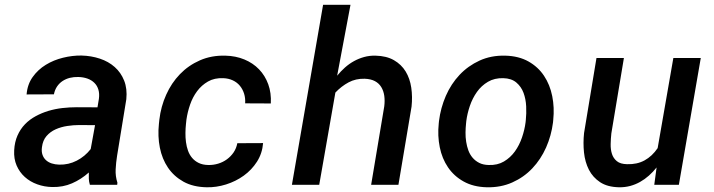

<svg xmlns="http://www.w3.org/2000/svg" viewBox="-20 -770 2975 800"><path d="M354.5 0Q350.6 -12.7 350.1 -25.4Q349.6 -38.1 350.1 -51.3Q317.9 -22.5 280 -6.1Q242.2 10.3 198.2 9.3Q165 8.8 135.3 -2Q105.5 -12.7 83.5 -32.5Q61.5 -52.2 49.3 -80.3Q37.1 -108.4 39.1 -144Q41 -178.7 53 -205.6Q64.9 -232.4 84 -252.2Q103 -272 128.2 -285.6Q153.3 -299.3 181.6 -307.9Q210 -316.4 240 -319.8Q270 -323.2 299.8 -323.2L386.2 -322.8L392.1 -358.4Q395 -379.9 389.9 -396.7Q384.8 -413.6 373 -425Q361.3 -436.5 344.2 -442.6Q327.1 -448.7 306.2 -449.2Q287.6 -449.7 271 -445.6Q254.4 -441.4 240.7 -432.4Q227.1 -423.3 217.8 -409.7Q208.5 -396 204.6 -377L90.8 -376.5Q94.2 -418.5 116.2 -449.2Q138.2 -480 170.9 -500Q203.6 -520 242.7 -529.5Q281.7 -539.1 319.3 -538.6Q360.4 -537.6 396.2 -525.6Q432.1 -513.7 458 -490.7Q483.9 -467.8 497.3 -434.1Q510.7 -400.4 506.3 -356.4L467.8 -120.6Q463.4 -92.8 461.9 -64.5Q460.4 -36.1 469.2 -8.8L468.3 0ZM226.6 -84Q265.6 -83 299.8 -100.6Q334 -118.2 357.9 -148.9L376 -248.5L310.1 -249Q286.1 -249 260.3 -245.1Q234.4 -241.2 211.9 -231.2Q189.5 -221.2 173.8 -203.1Q158.2 -185.1 154.8 -156.7Q152.3 -138.7 157 -125.2Q161.6 -111.8 171.4 -102.8Q181.2 -93.8 195.3 -89.1Q209.5 -84.5 226.6 -84Z M847.7 -82.5Q868.7 -82 888.9 -88.1Q909.2 -94.2 925.5 -106.2Q941.9 -118.2 953.4 -135Q964.8 -151.9 968.8 -173.3L1076.2 -173.8Q1072.8 -130.9 1050.8 -96.4Q1028.8 -62 995.6 -38.1Q962.4 -14.2 921.9 -1.5Q881.3 11.2 841.3 10.3Q784.7 9.3 744.6 -12.9Q704.6 -35.2 679.9 -71.5Q655.3 -107.9 646 -155Q636.7 -202.1 642.1 -253.4L644 -271.5Q650.4 -326.2 672.4 -375.2Q694.3 -424.3 729.7 -460.9Q765.1 -497.6 813 -518.6Q860.8 -539.6 918.9 -538.1Q962.4 -537.1 998.3 -522.2Q1034.2 -507.3 1059.3 -481.2Q1084.5 -455.1 1097.7 -418.9Q1110.8 -382.8 1108.4 -338.9L1001.5 -339.4Q1002.9 -360.8 997.1 -379.6Q991.2 -398.4 979.5 -412.6Q967.8 -426.8 950.2 -435.1Q932.6 -443.4 910.2 -444.3Q873.5 -445.8 846.7 -430.4Q819.8 -415 801.3 -390.1Q782.7 -365.2 772 -334Q761.2 -302.7 756.8 -271.5L754.9 -253.9Q752.9 -235.8 752.7 -216.3Q752.4 -196.8 754.9 -178Q757.3 -159.2 763.4 -142.1Q769.5 -125 780.5 -112.1Q791.5 -99.1 807.9 -91.1Q824.2 -83 847.7 -82.5Z M1384.8 -454.6Q1399.9 -473.1 1417.5 -488.8Q1435.1 -504.4 1455.1 -515.4Q1475.1 -526.4 1497.3 -532.5Q1519.5 -538.6 1544.4 -538.1Q1590.3 -537.1 1621.3 -519.3Q1652.3 -501.5 1670.2 -472.2Q1688 -442.9 1693.6 -404.8Q1699.2 -366.7 1694.8 -325.7L1640.1 0H1526.4L1581.1 -327.1Q1584 -350.6 1581.1 -371.1Q1578.1 -391.6 1568.6 -407.2Q1559.1 -422.9 1542.2 -431.9Q1525.4 -440.9 1499.5 -441.9Q1462.4 -442.9 1432.4 -426.8Q1402.3 -410.6 1377.4 -384.3L1310.1 0H1196.3L1326.2 -750H1440.4Z M1809.1 -265.6Q1815.9 -320.3 1837.6 -370.4Q1859.4 -420.4 1894.8 -458Q1930.2 -495.6 1978.3 -517.6Q2026.4 -539.6 2085.4 -538.1Q2141.6 -536.6 2181.9 -513.9Q2222.2 -491.2 2246.8 -454.1Q2271.5 -417 2281 -369.4Q2290.5 -321.8 2285.2 -270.5L2284.2 -259.8Q2277.3 -205.1 2255.4 -155.5Q2233.4 -106 2198 -68.6Q2162.6 -31.2 2114.5 -9.8Q2066.4 11.7 2007.8 10.3Q1952.1 8.8 1911.9 -13.7Q1871.6 -36.1 1846.7 -72.8Q1821.8 -109.4 1812.3 -156.7Q1802.7 -204.1 1808.1 -255.4ZM1921.9 -255.4Q1919.9 -237.3 1919.7 -217.8Q1919.4 -198.2 1922.4 -179.2Q1925.3 -160.2 1931.6 -143.1Q1938 -126 1949.2 -112.8Q1960.4 -99.6 1976.8 -91.3Q1993.2 -83 2016.1 -82.5Q2052.7 -81.1 2079.8 -97.2Q2106.9 -113.3 2125.5 -139.2Q2144 -165 2155 -197.3Q2166 -229.5 2169.9 -260.3L2170.9 -270Q2173.8 -296.9 2172.4 -327.1Q2170.9 -357.4 2161.4 -383.1Q2151.9 -408.7 2131.6 -426Q2111.3 -443.4 2077.1 -444.3Q2040.5 -445.3 2013.2 -429.2Q1985.8 -413.1 1967.3 -387Q1948.7 -360.8 1937.7 -328.6Q1926.8 -296.4 1922.9 -265.6Z M2715.8 -72.3Q2701.2 -53.7 2683.8 -38.3Q2666.5 -22.9 2647 -12Q2627.4 -1 2605.5 4.9Q2583.5 10.7 2559.1 10.3Q2511.2 9.3 2480.7 -10.7Q2450.2 -30.8 2433.8 -62.7Q2417.5 -94.7 2413.3 -134.8Q2409.2 -174.8 2413.6 -215.8L2465.3 -528.3H2579.6L2527.3 -214.4Q2524.9 -192.4 2524.4 -169.7Q2523.9 -147 2529.8 -128.7Q2535.6 -110.4 2550.3 -98.4Q2564.9 -86.4 2592.8 -85.9Q2634.3 -84.5 2665.8 -101.8Q2697.3 -119.1 2720.2 -152.8L2785.6 -528.3H2899.9L2808.6 0H2706.1Z"/></svg>

Font: Roboto Mono Medium
Style: Italic
Weight: 500
Designer: Google
Version: Version 2.000985; 2015; ttfautohint (v1.3)